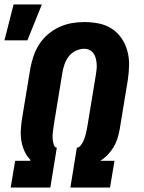

<svg xmlns="http://www.w3.org/2000/svg" viewBox="-27 -842 647 862"><path d="M21 0 41 -120H109V-125Q93 -141 83 -163Q73 -185 69 -209.5Q65 -234 66.5 -259Q68 -284 72 -310L109 -534Q114 -562 123.5 -590Q133 -618 149 -643Q165 -668 188.5 -688Q212 -708 239 -720.5Q266 -733 294.5 -738Q323 -743 351 -743Q385 -743 417 -736.5Q449 -730 475 -713Q501 -696 518.5 -670.5Q536 -645 544.5 -614.5Q553 -584 552.5 -550.5Q552 -517 547 -484L510 -259Q506 -239 500 -219.5Q494 -200 483 -181.5Q472 -163 456.5 -147Q441 -131 423 -120H487L467 0H289L318 -179Q327 -179 334 -187.5Q341 -196 345.5 -205Q350 -214 353 -223Q356 -232 358.5 -241.5Q361 -251 362.5 -260.5Q364 -270 366 -279L403 -504Q405 -517 406.5 -530Q408 -543 407 -555.5Q406 -568 403 -580Q400 -592 393 -602Q386 -612 375 -617.5Q364 -623 351 -623Q332 -623 313 -614Q294 -605 281.5 -588.5Q269 -572 262.5 -553Q256 -534 253 -515L216 -290Q214 -280 213 -269.5Q212 -259 210.5 -249Q209 -239 209 -229Q209 -219 210.5 -209Q212 -199 215.5 -189.5Q219 -180 228 -179L199 0ZM-7 -661 34 -822H161L96 -661Z"/></svg>

Font: Iosevka Heavy Extended
Style: Italic
Weight: 900
Width: 7
Italic angle: -9°
Monospace: yes
Designer: Belleve Invis
Foundry: Belleve Invis
Version: Version 32.5.0; ttfautohint (v1.8.4)